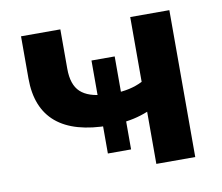

<svg xmlns="http://www.w3.org/2000/svg" viewBox="-65 -617 804 694"><g transform="rotate(-10 337.0 -269.5)"><path d="M348.4 -167.7 374.3 -190.7V-67.4H289.1V-190.7L312.3 -166.3Q182.9 -166.5 118.2 -221.2Q53.5 -275.9 53.5 -384.3V-539.1H197.8V-394.5Q197.8 -335.7 226.6 -309Q255.4 -282.2 316.2 -279.3L289.1 -263.7V-408.7H374.3V-263.7L350.6 -277.8Q378.4 -278.1 404.8 -283.8Q431.2 -289.6 454.3 -301.3V-539.1H597.9V0H455.1V-191.4Q403.8 -170.7 348.4 -167.7Z"/></g></svg>

Font: Min Sans VF VF
Style: Regular
Weight: 400
Designer: Jinseong-Kim, NotoSansCJK, Nunito
Foundry: Jinseong-Kim
Version: Version 1.420;Glyphs 3.1.2 (3151)